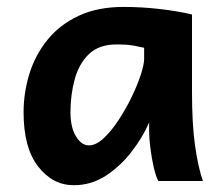

<svg xmlns="http://www.w3.org/2000/svg" viewBox="-20 -528 653 560"><path d="M571.8 0H441.9Q435.1 -11.7 428.7 -38.8Q422.4 -65.9 418.7 -95.5Q415 -125 415 -143.1V-170.9Q397 -128.9 364.7 -86.7Q332.5 -44.4 289.6 -16.1Q246.6 12.2 195.3 12.2Q133.8 12.2 91.3 -42.2Q48.8 -96.7 48.8 -200.2Q48.8 -258.3 65.9 -313.2Q83 -368.2 118.7 -412.1Q154.3 -456.1 209.5 -481.9Q264.6 -507.8 340.3 -507.8Q393.6 -507.8 446 -501.7Q498.5 -495.6 540 -485.8V-258.8Q540 -166.5 548.8 -103.8Q557.6 -41 571.8 0ZM400.4 -356.4V-388.7Q390.1 -391.1 370.6 -394.8Q351.1 -398.4 319.8 -398.4Q268.6 -398.4 239.3 -370.1Q210 -341.8 197.8 -296.4Q185.5 -251 185.5 -200.2Q185.5 -157.2 201.4 -130.6Q217.3 -104 239.3 -104Q259.8 -104 282 -124.5Q304.2 -145 325.2 -176.8Q346.2 -208.5 363.3 -243.7Q380.4 -278.8 390.4 -309.3Q400.4 -339.8 400.4 -356.4Z"/></svg>

Font: Andika
Style: Bold
Weight: 700
Designer: Victor Gaultney, Annie Olsen, Julie Remington, Don Collingsworth, Eric Hays, Becca Hirsbrunner
Foundry: SIL International
Version: Version 6.101